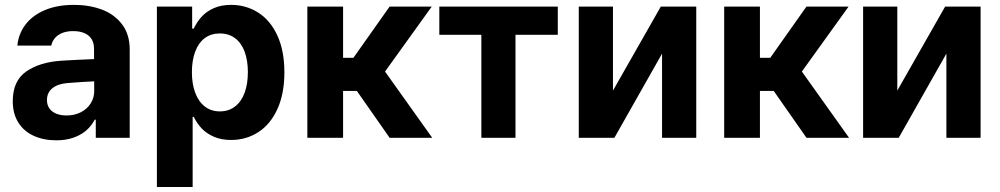

<svg xmlns="http://www.w3.org/2000/svg" viewBox="-20 -557 4040 776"><path d="M252.2 -221.3Q213.5 -218.1 191.7 -200.4Q169.8 -182.7 169.8 -152.7Q169.8 -132.6 179.8 -118.6Q189.9 -104.6 207.8 -97.4Q225.7 -90.3 249 -90.3Q281.4 -90.3 307 -103.5Q332.5 -116.7 346.7 -139.3Q360.8 -161.9 360.8 -189.6L360 -360.9Q360 -383.2 350.1 -399.1Q340.1 -415 321.3 -423.1Q302.5 -431.3 275.8 -431.3Q251.4 -431.3 233 -424.3Q214.7 -417.3 202.9 -404.2Q191.1 -391 187.2 -372.7H50.2Q54.4 -419.5 82.5 -457Q110.6 -494.4 160.7 -515.9Q210.8 -537.3 279.2 -537.3Q340.8 -537.3 391.5 -518.4Q442.1 -499.5 473.2 -458.9Q504.2 -418.3 504.2 -357.3V0H367.1V-73.4H362.9Q349.6 -47.9 328.3 -29.5Q307 -11.1 276.6 -0.5Q246.3 10.1 207.8 10.1Q156.5 10.1 116.7 -7.9Q76.9 -25.9 54.2 -61.5Q31.6 -97.2 31.6 -148.2Q31.6 -230.4 86.2 -268.2Q140.8 -305.9 228.5 -311.7Q250.4 -313 283 -314.7Q315.7 -316.3 342 -317.4Q357.1 -318.2 366.7 -318.4L367.7 -228.7Q351.6 -228 314.4 -225.8Q277.3 -223.6 252.2 -221.3Z M614.1 -530.4H756.6V-441.4H763.1Q764.3 -443.8 765 -445.4Q765.7 -447 767 -449.3Q779.7 -473.7 798.2 -492.8Q816.7 -512 845.8 -524.7Q874.8 -537.3 914.1 -537.3Q974.1 -537.3 1023.2 -506.3Q1072.3 -475.4 1100.8 -413.8Q1129.4 -352.2 1129.4 -264.6Q1129.4 -178.6 1101.4 -116.8Q1073.5 -55.1 1024.5 -23.2Q975.4 8.7 913.9 8.7Q874.3 8.7 844.9 -4.2Q815.4 -17.1 796.5 -36.5Q777.7 -56 764.9 -81.4Q764.3 -82.3 763.9 -83Q763.5 -83.7 763.1 -84.6H758.6V198.9H614.1ZM868.6 -106.8Q904.6 -106.8 930.2 -126.8Q955.8 -146.8 968.8 -182.4Q981.8 -218 981.8 -265.2Q981.8 -312.1 969 -347.4Q956.1 -382.8 930.5 -402.3Q904.9 -421.8 868.6 -421.8Q832.8 -421.8 807.6 -402.9Q782.3 -384 769 -348.5Q755.6 -313.1 755.6 -265.2Q755.6 -217.6 769.1 -181.7Q782.6 -145.9 808 -126.4Q833.3 -106.8 868.6 -106.8Z M1222.2 -530.4H1366.6V-323.5H1408.5L1554.7 -530.4H1725L1536.2 -267.8L1727 0H1554.8L1422.3 -189.5H1366.6V0H1222.2Z M1755.6 -530.4H2234.4V-416.3H2063.4V0H1925.5V-416.3H1755.6Z M2650.8 -530.4H2794V0H2655.8V-340.2L2463.1 0H2319.2V-530.4H2457.4V-190.9Z M2906.9 -530.4H3051.4V-323.5H3093.2L3239.4 -530.4H3409.7L3220.9 -267.8L3411.7 0H3239.6L3107.1 -189.5H3051.4V0H2906.9Z M3799.9 -530.4H3943.2V0H3805V-340.2L3612.3 0H3468.4V-530.4H3606.6V-190.9Z"/></svg>

Font: Pretendard Variable
Style: Regular
Weight: 400
Designer: Base glyphs from Inter by Rasmus Andersson; Hangul glyphs from Noto Sans CJK(Source Han Sans) by Jang Soo-young and Kang
Foundry: Kil Hyung-jin
Version: Version 1.100;FEAKit 1.0